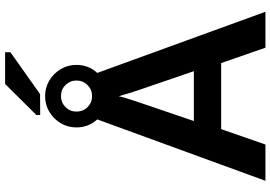

<svg xmlns="http://www.w3.org/2000/svg" viewBox="-176 -898 1073 762"><g transform="rotate(-90 361.0 -516.5)"><path d="M369.1 -894.5 286.1 -894V-909.2L409.2 -1033.2H535.2V-1012.2ZM484.9 -750.5Q484.9 -702.1 453.1 -667.5L695.8 0H553.2L492.2 -175.8H230L168.9 0H24.9L268.6 -667.5Q236.8 -702.1 236.8 -750.5Q236.8 -784.7 253.7 -812.7Q270.5 -840.8 298.6 -857.7Q326.7 -874.5 360.8 -874.5Q395 -874.5 423.1 -857.7Q451.2 -840.8 468 -812.7Q484.9 -784.7 484.9 -750.5ZM422.9 -750.5Q422.9 -775.4 405 -793.5Q387.2 -811.5 360.8 -811.5Q335.9 -811.5 317.9 -793.9Q299.8 -776.4 299.8 -750.5Q299.8 -723.1 317.9 -705.6Q335.9 -688 360.8 -688Q386.7 -688 404.8 -706.1Q422.9 -724.1 422.9 -750.5ZM360.8 -582Q356 -562.5 347.2 -535.2Q338.4 -507.8 334.5 -496.6L262.2 -284.2H460L385.7 -501Q378.9 -521 372.8 -540.8Q366.7 -560.5 360.8 -582Z"/></g></svg>

Font: Arimo
Style: Bold
Weight: 700
Designer: Steve Matteson
Foundry: Monotype Imaging Inc.
Version: Version 1.33